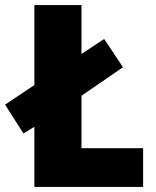

<svg xmlns="http://www.w3.org/2000/svg" viewBox="-39 -734 611 754"><path d="M96 0V-236L53 -210L-19 -323L96 -400V-714H281V-522L370 -581L444 -470L281 -358V-152H523V0Z"/></svg>

Font: Noto Sans Ethiopic SemiCondensed Black
Style: Regular
Weight: 900
Width: 4
Designer: Monotype Design Team
Foundry: Monotype Imaging Inc.
Version: Version 2.102; ttfautohint (v1.8.4.7-5d5b)